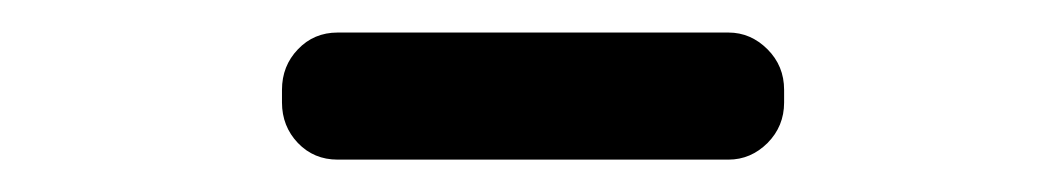

<svg xmlns="http://www.w3.org/2000/svg" viewBox="-20 -770 653 118"><path d="M187.5 -671.9Q172.9 -671.9 163.1 -682.1Q153.3 -692.4 153.3 -707V-714.8Q153.3 -729.5 163.1 -739.7Q172.9 -750 187.5 -750H427.7Q441.4 -750 451.7 -739.7Q461.9 -729.5 461.9 -714.8V-707Q461.9 -692.4 451.7 -682.1Q441.4 -671.9 427.7 -671.9Z"/></svg>

Font: Gen Jyuu GothicL Medium
Style: Regular
Weight: 500
Designer: [Source Han Sans]
Ryoko NISHIZUKA  (kana & ideographs); Paul D. Hunt (Latin, Greek & Cyrillic); Wenlong ZHANG  (bopomofo
Version: Version 1.002.20150607